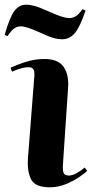

<svg xmlns="http://www.w3.org/2000/svg" viewBox="-34 -783 392 817"><path d="M112 -458Q114 -478 108.5 -487.5Q103 -497 87 -497Q60 -497 17 -478L11 -495Q34 -506 73.5 -519Q113 -532 156 -532Q212 -532 235.5 -500Q259 -468 256 -414L234 -86Q232 -59 236.5 -47.5Q241 -36 258 -36Q274 -36 292 -46Q310 -56 326 -70L337 -56Q326 -45 301.5 -28.5Q277 -12 245 1Q213 14 178 14Q116 14 98.5 -19.5Q81 -53 85 -110ZM231 -616Q210 -616 189.5 -622.5Q169 -629 142 -642Q78 -671 55 -671Q41 -671 28.5 -663.5Q16 -656 -2 -629L-14 -635Q7 -709 27 -736Q47 -763 77 -763Q94 -763 114 -757.5Q134 -752 174 -734Q235 -706 261 -706Q274 -706 287 -713Q300 -720 317 -744L330 -738Q306 -667 284 -641.5Q262 -616 231 -616Z"/></svg>

Font: Literata 72pt
Style: Bold Italic
Weight: 700
Italic angle: -2°
Designer: Latin by Veronika Burian and Jose Scaglione. Greek by Irene Vlachou. Cyrillic by Vera Evstafieva
Foundry: TypeTogether
Version: Version 3.002